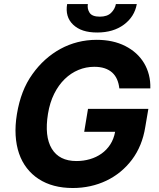

<svg xmlns="http://www.w3.org/2000/svg" viewBox="-20 -938 801 968"><path d="M65.3 -362.9Q75.3 -423.3 94.5 -473Q113.6 -522.7 143.8 -564.6Q172.6 -605.1 208.1 -637.1Q243.6 -669 284.6 -691.4Q325.6 -713.8 371.6 -725.5Q417.6 -737.2 467.7 -737.2Q550.1 -737.2 611.5 -706Q642.4 -690.3 666.4 -668.5Q690.3 -646.7 706.5 -619.5Q722.7 -592.3 730.8 -560.4Q739 -528.4 737.9 -492.2H581.7Q578.8 -517.8 570 -538Q561.1 -558.2 545.5 -572.3Q529.8 -586.3 507.5 -593.8Q485.1 -601.2 455.3 -601.2Q413.7 -601.2 375.5 -585.4Q337.4 -569.6 306.3 -539.4Q275.2 -509.2 253.2 -465.2Q231.2 -421.2 221.9 -364.3Q203.5 -250.4 241.1 -188.2Q278.8 -126.1 365.4 -126.1Q400.9 -126.1 433.2 -135.5Q465.6 -144.9 491.7 -163.4Q517.8 -181.8 535.7 -209.3Q553.6 -236.9 560.4 -273.4H404.5L423.7 -389.2H728L712.4 -297.6Q697.1 -201.7 645.2 -132.8Q619.3 -98.4 586.6 -71.7Q554 -45.1 516 -27Q478 -8.9 435.4 0.5Q392.8 9.9 346.9 9.9Q245 9.9 175.1 -35.5Q140.6 -57.9 115.4 -90.4Q90.2 -122.9 76 -164.2Q61.8 -205.6 58.8 -255.5Q55.8 -305.4 65.3 -362.9ZM318.5 -917.6H422.9Q419 -893.1 431.8 -873.6Q444.6 -854 483.3 -854Q521 -854 540.5 -873.6Q559.7 -892.8 564.3 -917.6H669.7Q658.4 -853.7 604.8 -813.9Q551.1 -774.1 470.2 -774.1Q429.3 -774.1 399.5 -783.9Q369.7 -793.7 348.4 -813.9Q307.5 -853.3 318.5 -917.6Z"/></svg>

Font: Inter P
Style: Bold Italic
Weight: 700
Italic angle: 9.39999°
Designer: Rasmus Andersson
Foundry: rsms
Version: Version 3.018;git-588b23468